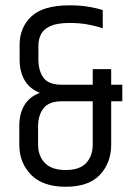

<svg xmlns="http://www.w3.org/2000/svg" viewBox="-20 -697 497 726"><path d="M54.2 -527.3Q54.2 -593.2 98.8 -635Q143.5 -676.9 243.1 -676.9Q282.3 -676.9 315 -671.4Q347.7 -665.9 368.5 -658.9V-590Q345.1 -598.4 312.8 -604.3Q280.6 -610.2 243.9 -610.2Q196.7 -610.2 171 -598.7Q145.3 -587.1 135.3 -567.9Q125.2 -548.7 125.2 -523.5V-472.6Q125.2 -429.8 144.4 -403.2Q163.6 -376.6 213.7 -376.6H442.5V-314.2H215.3Q165.2 -314.2 144.6 -287.7Q124 -261.2 124 -218.8V-150.1Q124 -107.6 149.6 -80.9Q175.2 -54.1 228.3 -54.1Q281.4 -54.1 306 -80.8Q330.6 -107.4 330.6 -150.1V-435.5H400.4V-149.3Q400.4 -82.2 358.3 -36.5Q316.1 9.2 228.3 9.2Q141.3 9.2 97.1 -36.5Q53 -82.2 53 -149.3V-220.9Q53 -267.5 72.3 -299.4Q91.6 -331.3 130.9 -346Q92.4 -360.8 73.3 -393.2Q54.2 -425.6 54.2 -472Z"/></svg>

Font: Khand Variable Light
Style: Regular
Weight: 300
Designer: Satya Rajpurohit
Foundry: Indian Type Foundry
Version: Version 3.000